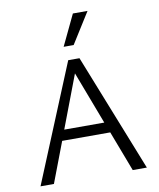

<svg xmlns="http://www.w3.org/2000/svg" viewBox="-97 -982 874 1058"><g transform="rotate(-10 340.5 -453.5)"><path d="M473 -226H204L118 0H43L314 -658H377L638 0H559ZM384 -907H466L358 -735H302ZM450 -285 338 -580 226 -285Z"/></g></svg>

Font: LXGW Bright TC
Style: Regular
Weight: 400
Designer: Christian Thalmann (Catharsis Fonts)
Foundry: LXGW / Christian Thalmann (Catharsis Fonts) / Fontworks Inc.
Version: Version 5.501